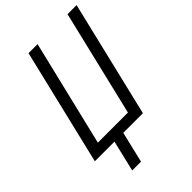

<svg xmlns="http://www.w3.org/2000/svg" viewBox="-256 -794 1079 1079"><g transform="rotate(-45 284.0 -254.0)"><path d="M132 185 176 0H20L186 -693H258L106 -62H345L496 -693H568L402 0H246L202 185Z"/></g></svg>

Font: Ubuntu Sans Condensed
Style: Italic
Weight: 400
Width: 3
Italic angle: -13.5°
Designer: Dalton Maag Ltd
Foundry: Dalton Maag Ltd
Version: Version 1.006; ttfautohint (v1.8.4.7-5d5b)